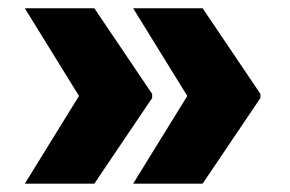

<svg xmlns="http://www.w3.org/2000/svg" viewBox="-20 -520 701 464"><path d="M40 -76.2H208L347.7 -283.2V-293L208 -500H40L170.9 -288.1ZM301.8 -76.2H469.7L609.4 -283.2V-293L469.7 -500H301.8L432.6 -288.1Z"/></svg>

Font: Pretendard Black
Style: Regular
Weight: 900
Designer: Base glyphs from Inter by Rasmus Andersson; Hangeul glyphs from Noto Sans CJK(Source Han Sans) by Jang Soo-young and Kan
Foundry: Kil Hyung-jin
Version: Version 1.309;Glyphs 3.2 (3225)